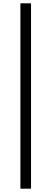

<svg xmlns="http://www.w3.org/2000/svg" viewBox="-20 -858 310 1157"><path d="M103 279H167V-838H103Z"/></svg>

Font: Noto Sans CJK JP
Style: Regular
Weight: 400
Designer: Ryoko NISHIZUKA 西塚涼子 (kana, bopomofo & ideographs); Paul D. Hunt (Latin, Greek & Cyrillic); Sandoll Communications 산돌커뮤니
Foundry: Adobe
Version: Version 2.004;hotconv 1.0.118;makeotfexe 2.5.65603